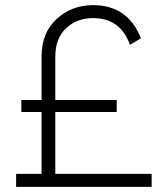

<svg xmlns="http://www.w3.org/2000/svg" viewBox="-20 -731 630 751"><path d="M196.3 -50.8Q290 -50.8 573.2 -50.8Q573.2 -38.1 573.2 0Q440.4 0 43 0Q43 -12.7 43 -50.8Q68.4 -50.8 142.6 -50.8Q142.6 -111.3 142.6 -293Q123 -293 63.5 -293Q63.5 -304.7 63.5 -339.8Q83 -339.8 142.6 -339.8Q142.6 -382.8 142.6 -509.8Q142.6 -603.5 202.1 -657.2Q260.7 -710.9 343.8 -710.9Q480.5 -710.9 531.2 -581.1Q516.6 -572.3 488.3 -555.7Q451.2 -660.2 343.8 -660.2Q280.3 -660.2 238.3 -620.1Q196.3 -581.1 196.3 -509.8Q196.3 -453.1 196.3 -339.8Q255.9 -339.8 436.5 -339.8Q436.5 -328.1 436.5 -293Q377 -293 196.3 -293Q196.3 -232.4 196.3 -50.8Z"/></svg>

Font: LeFont
Style: ExtraLight
Weight: 200
Designer: Leryon MEDIA
Version: Version 1.0